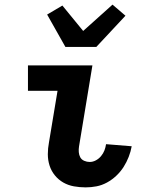

<svg xmlns="http://www.w3.org/2000/svg" viewBox="-20 -803 640 831"><path d="M351 8Q325 8 300 3.5Q275 -1 254 -13Q233 -25 217.5 -44Q202 -63 194.5 -86.5Q187 -110 187 -135.5Q187 -161 192 -187L229 -410H101V-520H380L322 -169Q320 -157 321 -144.5Q322 -132 327.5 -122Q333 -112 344.5 -107Q356 -102 368 -102Q382 -102 395 -109Q408 -116 417.5 -127.5Q427 -139 432 -152Q437 -165 439 -179L550 -170Q546 -147 537 -124Q528 -101 515 -80.5Q502 -60 483.5 -42.5Q465 -25 443 -13Q421 -1 397.5 3.5Q374 8 351 8ZM263 -600 184 -740 250 -779 340 -669 467 -783 523 -735 397 -600Z"/></svg>

Font: Iosevka HT Extrabold Extended
Style: Italic
Weight: 800
Width: 7
Italic angle: -9°
Monospace: yes
Designer: Belleve Invis
Foundry: Belleve Invis
Version: Version 32.3.0; ttfautohint (v1.8.4)